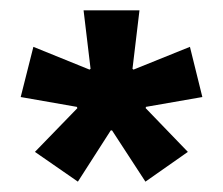

<svg xmlns="http://www.w3.org/2000/svg" viewBox="-20 -659 431 371"><path d="M130.5 -308 47.5 -365.5 129.5 -450 128.5 -452.5 20 -471.5 44.5 -568.5 153 -524.5 155 -526 141.5 -639H249.5L236 -526L238 -524.5L347 -568.5L371 -471.5L262 -452.5L261.5 -450L343 -365.5L261 -308L196.5 -407H194Z"/></svg>

Font: Anek Latin SemiBold
Style: Regular
Weight: 600
Designer: Yesha Goshar
Foundry: Ek Type
Version: Version 1.003